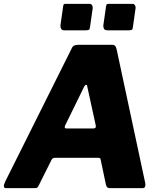

<svg xmlns="http://www.w3.org/2000/svg" viewBox="-31 -974 836 994"><path d="M0 0Q-10 0 -11 -9Q-12 -18 -2 -38L341 -725Q346 -736 355 -739Q364 -742 376 -742H550Q563 -742 567.5 -733Q572 -724 574 -713L721 -26Q723 -17 720.5 -8.5Q718 0 707 0H535Q521 0 517 -20L490 -148Q489 -157 478 -157H252Q241 -157 235 -145L167 -9Q164 -4 160.5 -2Q157 0 146 0H0ZM453 -309Q469 -309 464 -328L421 -525Q420 -535 415 -535Q410 -535 405 -526L306 -324Q303 -315 304.5 -312Q306 -309 314 -309ZM435 -834Q434 -822 429 -819.5Q424 -817 409 -817H302Q290 -817 285.5 -825Q281 -833 282 -843L296 -941Q297 -950 299.5 -952Q302 -954 309 -954H433Q441 -954 445.5 -947Q450 -940 449 -932ZM657 -834Q656 -822 651 -819.5Q646 -817 632 -817H525Q512 -817 507.5 -825Q503 -833 504 -843L518 -941Q520 -950 522 -952Q524 -954 531 -954H655Q663 -954 667.5 -947Q672 -940 671 -932Z"/></svg>

Font: Libre Franklin Thin ExtraBold
Style: Italic
Weight: 800
Italic angle: -8°
Version: Version 2.000